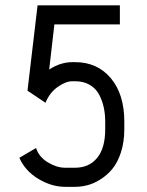

<svg xmlns="http://www.w3.org/2000/svg" viewBox="-20 -704 565 736"><path d="M257.8 -465.8H267.6Q353 -465.8 404.8 -404.3Q456.5 -342.8 456.5 -237.8V-208.5Q456.5 -159.2 443.6 -119.9Q430.7 -80.6 410.6 -56.4Q390.6 -32.2 364.7 -16.1Q338.9 0 314.7 6.1Q290.5 12.2 267.6 12.2H229.5Q178.2 12.2 127.4 -18.1Q76.7 -48.3 54.2 -99.1L118.2 -136.7Q129.4 -102.1 163.6 -81.5Q197.8 -61 229.5 -61H267.6Q321.3 -61 352.3 -98.6Q383.3 -136.2 383.3 -208.5V-237.8Q383.3 -266.1 377.9 -291.5Q372.6 -316.9 360.4 -340.6Q348.1 -364.3 324.5 -378.4Q300.8 -392.6 267.6 -392.6H257.8Q231.9 -392.6 201.2 -370.8Q170.4 -349.1 154.3 -310.1L85.4 -356.4L124 -683.6H439.5V-610.4H188.5L168.5 -437.5Q211.9 -465.8 257.8 -465.8Z"/></svg>

Font: Anka/Coder Condensed
Style: Regular
Weight: 400
Width: 4
Monospace: yes
Version: Version 1.100